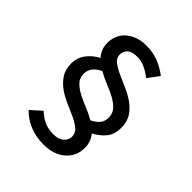

<svg xmlns="http://www.w3.org/2000/svg" viewBox="-207 -816 1015 1015"><g transform="rotate(45 300.0 -308.5)"><path d="M284 69Q229 69 181 49.5Q133 30 101 -5L160 -58Q186 -33 215.5 -19.5Q245 -6 284 -6Q322 -6 342.5 -24Q363 -42 363 -68Q363 -94 342.5 -111.5Q322 -129 291 -143.5Q260 -158 224.5 -173Q189 -188 158 -209.5Q127 -231 106.5 -261.5Q86 -292 86 -339Q86 -381 110.5 -414Q135 -447 175 -468Q161 -484 152.5 -504Q144 -524 144 -550Q144 -578 154 -602.5Q164 -627 184 -645.5Q204 -664 233.5 -675Q263 -686 302 -686Q354 -686 396 -668Q438 -650 468 -626L421 -563Q396 -583 368 -596.5Q340 -610 307 -610Q269 -610 251.5 -593.5Q234 -577 234 -553Q234 -528 254.5 -511.5Q275 -495 306.5 -480.5Q338 -466 374 -450.5Q410 -435 441.5 -413.5Q473 -392 493.5 -361Q514 -330 514 -284Q514 -236 490.5 -206Q467 -176 425 -153Q438 -137 445.5 -117.5Q453 -98 453 -73Q453 -11 407.5 29Q362 69 284 69ZM171 -345Q171 -315 190.5 -294.5Q210 -274 239.5 -258.5Q269 -243 304 -229Q339 -215 370 -197Q399 -211 414 -229Q429 -247 429 -276Q429 -307 409.5 -328Q390 -349 361 -364.5Q332 -380 297 -394Q262 -408 231 -426Q202 -412 186.5 -392.5Q171 -373 171 -345Z"/></g></svg>

Font: Source Code Pro Medium
Style: Regular
Weight: 500
Monospace: yes
Designer: Paul D. Hunt, Teo Tuominen
Foundry: Adobe Systems Incorporated
Version: Version 2.030;PS 1.000;hotconv 16.6.51;makeotf.lib2.5.65220